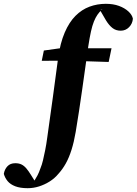

<svg xmlns="http://www.w3.org/2000/svg" viewBox="-178 -752 717 1007"><path d="M-33 235Q-72 235 -98 225Q-124 215 -138 198Q-152 181 -158 160Q-154 136 -139 120Q-124 104 -98 104Q-79 104 -65.5 110.5Q-52 117 -40 131Q-28 145 -14 168L6 200L-11 197H7L0 200Q10 184 18.5 168Q27 152 34 131Q42 112 47.5 88.5Q53 65 59 35.5Q65 6 70 -32Q85 -135 99 -240Q113 -345 127 -449Q138 -527 161.5 -581.5Q185 -636 218 -669Q251 -702 291.5 -717Q332 -732 377 -732Q416 -732 446 -721Q476 -710 495.5 -692Q515 -674 519 -654Q517 -628 499 -609.5Q481 -591 455 -591Q430 -591 412 -605Q394 -619 378 -645L346 -700L360 -703H349L356 -701Q343 -689 333 -674.5Q323 -660 314.5 -639Q306 -618 299 -586.5Q292 -555 285 -509Q269 -396 253 -282Q237 -168 219 -60Q210 -7 197 34Q184 75 167 105.5Q150 136 128 160Q109 183 83 199.5Q57 216 27.5 225.5Q-2 235 -33 235ZM41 -433 52 -487 181 -505V-499H407L392 -427L172 -434Z"/></svg>

Font: Source Serif 4
Style: Bold Italic
Weight: 700
Italic angle: -12°
Designer: Frank Grießhammer
Foundry: Adobe Systems Incorporated
Version: Version 4.004;hotconv 1.0.116;makeotfexe 2.5.65601